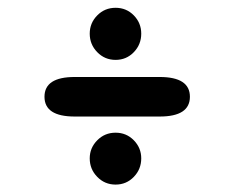

<svg xmlns="http://www.w3.org/2000/svg" viewBox="-20 -544 659 505"><path d="M97 -289.5Q97 -341.5 176.5 -341.5H400Q479.5 -341.5 479.5 -289.5Q479.5 -237.5 400 -237.5H176.5Q97 -237.5 97 -289.5ZM284 -58.5Q255.5 -58.5 235.8 -78.8Q216 -99 216 -127.5Q216 -155 235.8 -175Q255.5 -195 284 -195Q312.5 -195 332 -175Q351.5 -155 351.5 -127.5Q351.5 -99 332 -78.8Q312.5 -58.5 284 -58.5ZM284 -386.5Q255.5 -386.5 235.8 -406.8Q216 -427 216 -455.5Q216 -483.5 235.8 -503.5Q255.5 -523.5 284 -523.5Q312.5 -523.5 332 -503.5Q351.5 -483.5 351.5 -455.5Q351.5 -427 332 -406.8Q312.5 -386.5 284 -386.5Z"/></svg>

Font: Sono Monospace SemiBold
Style: Regular
Weight: 600
Designer: Tyler Finck
Foundry: Tyler Finck
Version: Version 2.112